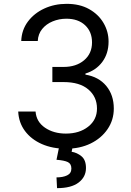

<svg xmlns="http://www.w3.org/2000/svg" viewBox="-20 -757 676 990"><path d="M321 9.9Q250.7 9.9 195.8 -14.2Q141 -38.4 108.8 -81.5Q76.7 -124.6 73.9 -181.8H163.4Q167.3 -129.3 211.8 -98.7Q256.4 -68.2 319.6 -68.2Q389.6 -68.2 434.8 -103.9Q480.1 -139.6 480.1 -197.4Q480.1 -257.8 435.5 -295.8Q391 -333.8 308.2 -333.8H250V-411.9H308.2Q372.9 -411.9 413.7 -446.4Q454.5 -480.8 454.5 -538.4Q454.5 -593.4 418.7 -627Q382.8 -660.5 322.4 -660.5Q284.8 -660.5 251.6 -646.8Q218.4 -633.2 197.4 -607.4Q176.5 -581.7 174.7 -545.5H89.5Q91.6 -602.6 123.9 -645.8Q156.2 -688.9 208.6 -713.1Q261 -737.2 323.9 -737.2Q391.3 -737.2 439.6 -710Q487.9 -682.9 513.8 -638.5Q539.8 -594.1 539.8 -542.6Q539.8 -481.2 507.6 -437.9Q475.5 -394.5 420.5 -377.8V-372.2Q489.3 -360.8 528.1 -313.7Q566.8 -266.7 566.8 -197.4Q566.8 -138.1 534.6 -91.1Q502.5 -44 447.1 -17Q391.7 9.9 321 9.9ZM285.5 -2.8H355.1L349.4 25.6Q377.1 29.8 400.2 48.8Q423.3 67.8 423.3 109.4Q423.3 155.2 385.5 184.1Q347.7 213.1 274.1 213.1L271.3 157.7Q304.3 157.7 326.2 147.2Q348 136.7 348 112.2Q348 87.7 329.9 78.8Q311.8 70 271.3 66.8Z"/></svg>

Font: Inter UI
Style: Regular
Weight: 400
Designer: Rasmus Andersson
Foundry: rsms
Version: 3.2;8d6f07862